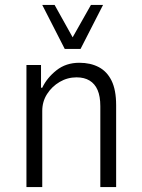

<svg xmlns="http://www.w3.org/2000/svg" viewBox="-20 -757 575 777"><path d="M87 0V-494H146V-402H151Q170 -442 208.5 -472.5Q247 -503 301 -503Q346 -503 379.5 -485.5Q413 -468 431.5 -430.5Q450 -393 450 -331V0H386V-327Q386 -367 375 -392.5Q364 -418 342.5 -431Q321 -444 290 -444Q253 -444 221.5 -425.5Q190 -407 170.5 -376.5Q151 -346 151 -308V0ZM242 -559 151 -737H201L274 -606L348 -737H397L306 -559Z"/></svg>

Font: Nunito Sans 7pt Condensed Light
Style: Regular
Weight: 300
Width: 3
Designer: Vernon Adams
Foundry: Vernon Adams
Version: Version 3.101;gftools[0.9.27]